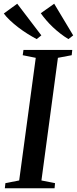

<svg xmlns="http://www.w3.org/2000/svg" viewBox="-36 -1011 412 1031"><path d="M-10 0 -7 -27.5 67 -42 156 -700.5 86 -714.5 90 -743H352L349 -714.5L275 -700.5L186.5 -42L259.5 -27.5L257 0ZM357 -821 331.5 -801Q309 -814.5 287.8 -831Q266.5 -847.5 247.2 -865.8Q228 -884 211.8 -903Q195.5 -922 183 -940L255 -991ZM186 -821 161 -801Q136.5 -814 111 -830Q85.5 -846 61.8 -864.2Q38 -882.5 17.8 -901.5Q-2.5 -920.5 -15.5 -938.5L56.5 -991Z"/></svg>

Font: Merriweather 96pt Medium
Style: Italic
Weight: 500
Italic angle: -7.8°
Version: Version 2.101